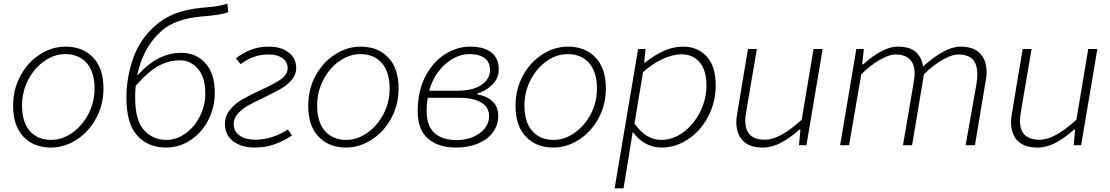

<svg xmlns="http://www.w3.org/2000/svg" viewBox="-20 -797 6091 1054"><path d="M52 -216Q52 -307 92.5 -381.5Q133 -456 199.5 -498.5Q266 -541 340 -541Q434 -541 491 -481.5Q548 -422 548 -312Q548 -221 507 -146.5Q466 -72 399.5 -29.5Q333 13 259 13Q166 13 109 -46.5Q52 -106 52 -216ZM499 -310Q499 -402 456 -451Q413 -500 338 -500Q278 -500 223 -461.5Q168 -423 134.5 -358Q101 -293 101 -218Q101 -126 144 -77.5Q187 -29 261 -29Q321 -29 376 -67.5Q431 -106 465 -170.5Q499 -235 499 -310Z M674 -260Q674 -372 711 -477Q748 -582 832 -656Q880 -698 940.5 -722Q1001 -746 1093 -755Q1146 -759 1173 -763.5Q1200 -768 1228 -777L1233 -730Q1195 -715 1092 -707Q1011 -700 956.5 -679.5Q902 -659 866 -627Q813 -580 780 -517Q747 -454 733 -382Q797 -451 855 -479Q913 -507 975 -507Q1055 -507 1107 -451Q1159 -395 1159 -287Q1159 -207 1123.5 -138Q1088 -69 1026.5 -28Q965 13 890 13Q795 13 734.5 -51.5Q674 -116 674 -260ZM893 -29Q949 -29 998.5 -64.5Q1048 -100 1077.5 -159Q1107 -218 1107 -284Q1107 -373 1066.5 -419.5Q1026 -466 967 -466Q909 -466 852.5 -436.5Q796 -407 725 -326Q722 -295 722 -261Q722 -134 771.5 -81.5Q821 -29 893 -29Z M1215 -116Q1215 -161 1242.5 -194.5Q1270 -228 1309.5 -251Q1349 -274 1412 -303Q1487 -337 1523 -362.5Q1559 -388 1559 -423Q1559 -457 1531 -477.5Q1503 -498 1454 -498Q1411 -498 1374.5 -485Q1338 -472 1301 -445L1275 -477Q1314 -507 1358 -524Q1402 -541 1456 -541Q1523 -541 1564.5 -509Q1606 -477 1606 -423Q1606 -387 1581.5 -358.5Q1557 -330 1522.5 -310Q1488 -290 1428 -261Q1372 -235 1340 -216.5Q1308 -198 1285.5 -173Q1263 -148 1263 -116Q1263 -76 1295.5 -53Q1328 -30 1382 -30Q1429 -30 1476 -45.5Q1523 -61 1560 -86L1583 -54Q1542 -25 1490 -6Q1438 13 1380 13Q1306 13 1260.5 -21Q1215 -55 1215 -116Z M1672 -216Q1672 -307 1712.5 -381.5Q1753 -456 1819.5 -498.5Q1886 -541 1960 -541Q2054 -541 2111 -481.5Q2168 -422 2168 -312Q2168 -221 2127 -146.5Q2086 -72 2019.5 -29.5Q1953 13 1879 13Q1786 13 1729 -46.5Q1672 -106 1672 -216ZM2119 -310Q2119 -402 2076 -451Q2033 -500 1958 -500Q1898 -500 1843 -461.5Q1788 -423 1754.5 -358Q1721 -293 1721 -218Q1721 -126 1764 -77.5Q1807 -29 1881 -29Q1941 -29 1996 -67.5Q2051 -106 2085 -170.5Q2119 -235 2119 -310Z M2273 -185Q2273 -296 2314.5 -376.5Q2356 -457 2422.5 -499Q2489 -541 2560 -541Q2637 -541 2677.5 -509Q2718 -477 2718 -416Q2718 -368 2684 -333.5Q2650 -299 2601 -284V-279Q2652 -270 2683.5 -241Q2715 -212 2715 -159Q2715 -111 2686.5 -71.5Q2658 -32 2605 -9.5Q2552 13 2484 13Q2386 13 2329.5 -36Q2273 -85 2273 -185ZM2665 -159Q2665 -209 2621.5 -234.5Q2578 -260 2501 -260H2328Q2322 -226 2322 -189Q2322 -105 2365.5 -66.5Q2409 -28 2486 -28Q2537 -28 2577.5 -45.5Q2618 -63 2641.5 -92.5Q2665 -122 2665 -159ZM2490 -299Q2577 -299 2623.5 -331.5Q2670 -364 2670 -412Q2670 -456 2640.5 -478Q2611 -500 2555 -500Q2512 -500 2468 -476Q2424 -452 2388.5 -406.5Q2353 -361 2336 -299Z M2810 -216Q2810 -307 2850.5 -381.5Q2891 -456 2957.5 -498.5Q3024 -541 3098 -541Q3192 -541 3249 -481.5Q3306 -422 3306 -312Q3306 -221 3265 -146.5Q3224 -72 3157.5 -29.5Q3091 13 3017 13Q2924 13 2867 -46.5Q2810 -106 2810 -216ZM3257 -310Q3257 -402 3214 -451Q3171 -500 3096 -500Q3036 -500 2981 -461.5Q2926 -423 2892.5 -358Q2859 -293 2859 -218Q2859 -126 2902 -77.5Q2945 -29 3019 -29Q3079 -29 3134 -67.5Q3189 -106 3223 -170.5Q3257 -235 3257 -310Z M3483 -528H3524L3516 -453H3520Q3574 -495 3625 -518Q3676 -541 3730 -541Q3810 -541 3859.5 -487Q3909 -433 3909 -329Q3909 -236 3867.5 -157Q3826 -78 3757.5 -32.5Q3689 13 3612 13Q3564 13 3523.5 -9.5Q3483 -32 3455 -71H3453L3434 47L3403 237H3354ZM3858 -327Q3858 -412 3820.5 -455.5Q3783 -499 3721 -499Q3673 -499 3615.5 -472Q3558 -445 3510 -401L3463 -119Q3496 -72 3532.5 -50.5Q3569 -29 3611 -29Q3675 -29 3732 -71.5Q3789 -114 3823.5 -183Q3858 -252 3858 -327Z M4022 -129Q4022 -145 4029 -187L4086 -528H4135L4078 -194Q4071 -154 4071 -137Q4071 -82 4098 -56Q4125 -30 4180 -30Q4261 -30 4381 -140L4446 -528H4496L4407 0H4366L4374 -86H4369Q4316 -39 4266.5 -13Q4217 13 4167 13Q4095 13 4058.5 -24Q4022 -61 4022 -129Z M4681 -528H4722L4713 -444H4719Q4766 -487 4815.5 -514Q4865 -541 4907 -541Q4976 -541 5008.5 -510.5Q5041 -480 5047 -432Q5106 -485 5158 -513Q5210 -541 5252 -541Q5324 -541 5360 -504Q5396 -467 5396 -399Q5396 -386 5394 -371.5Q5392 -357 5389 -341L5332 0H5281L5340 -334Q5345 -363 5345 -387Q5345 -446 5319 -472Q5293 -498 5239 -498Q5208 -498 5157.5 -470.5Q5107 -443 5052 -389L4987 0H4937L4994 -334Q5001 -374 5001 -391Q5001 -446 4974 -472Q4947 -498 4894 -498Q4863 -498 4811.5 -469.5Q4760 -441 4708 -389L4641 0H4592Z M5530 -129Q5530 -145 5537 -187L5594 -528H5643L5586 -194Q5579 -154 5579 -137Q5579 -82 5606 -56Q5633 -30 5688 -30Q5769 -30 5889 -140L5954 -528H6004L5915 0H5874L5882 -86H5877Q5824 -39 5774.5 -13Q5725 13 5675 13Q5603 13 5566.5 -24Q5530 -61 5530 -129Z"/></svg>

Font: Nebula Sans Light
Style: Regular
Weight: 300
Italic angle: -9°
Designer: Paul D. Hunt for Adobe (as Source Sans)
Foundry: Nebula Entertainment & Broadcasting LLC
Version: Version 1.010